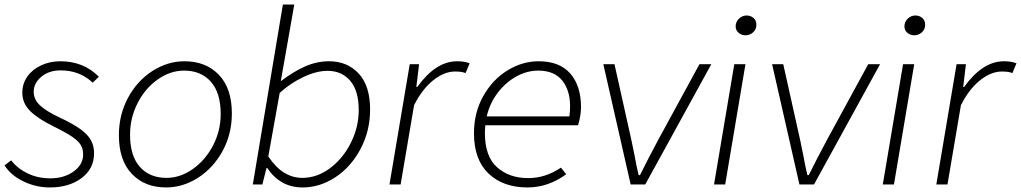

<svg xmlns="http://www.w3.org/2000/svg" viewBox="-22 -810 4483 843"><path d="M-2 -84 27 -106Q55 -70 99.5 -48.5Q144 -27 200 -27Q259 -27 301 -57Q343 -87 343 -132Q343 -156 332.5 -173.5Q322 -191 295 -209.5Q268 -228 213 -255Q144 -289 110 -323Q76 -357 76 -403Q76 -443 98.5 -474.5Q121 -506 159.5 -523.5Q198 -541 243 -541Q345 -541 412 -473L385 -447Q328 -501 244 -501Q193 -501 159.5 -473Q126 -445 126 -407Q126 -373 154 -347Q182 -321 238 -295Q298 -267 331 -243Q364 -219 377.5 -194Q391 -169 391 -137Q391 -69 336 -28Q281 13 197 13Q135 13 80 -14Q25 -41 -2 -84Z M500 -216Q500 -307 540.5 -381.5Q581 -456 647.5 -498.5Q714 -541 788 -541Q882 -541 939 -481.5Q996 -422 996 -312Q996 -221 955 -146.5Q914 -72 847.5 -29.5Q781 13 707 13Q614 13 557 -46.5Q500 -106 500 -216ZM947 -310Q947 -402 904 -451Q861 -500 786 -500Q726 -500 671 -461.5Q616 -423 582.5 -358Q549 -293 549 -218Q549 -126 592 -77.5Q635 -29 709 -29Q769 -29 824 -67.5Q879 -106 913 -170.5Q947 -235 947 -310Z M1152 -72H1148L1130 0H1088L1220 -790H1270L1230 -562L1211 -455H1213Q1267 -496 1318 -518.5Q1369 -541 1423 -541Q1503 -541 1553 -487Q1603 -433 1603 -329Q1603 -236 1561.5 -157Q1520 -78 1451.5 -32.5Q1383 13 1307 13Q1255 13 1216 -10Q1177 -33 1152 -72ZM1553 -327Q1553 -412 1515.5 -455.5Q1478 -499 1416 -499Q1368 -499 1310.5 -472Q1253 -445 1206 -402L1156 -123Q1190 -73 1227 -51Q1264 -29 1305 -29Q1370 -29 1427 -71.5Q1484 -114 1518.5 -183Q1553 -252 1553 -327Z M1777 -528H1818L1806 -428H1810Q1891 -541 1985 -541Q2018 -541 2040 -532L2022 -489Q2007 -496 1976 -496Q1928 -496 1879.5 -457Q1831 -418 1796 -348L1737 0H1688Z M2059 -225Q2059 -315 2099.5 -387.5Q2140 -460 2205.5 -500.5Q2271 -541 2343 -541Q2435 -541 2482 -487Q2529 -433 2529 -340Q2529 -303 2516 -260H2109Q2107 -240 2107 -226Q2107 -123 2160.5 -75.5Q2214 -28 2297 -28Q2373 -28 2441 -74L2464 -45Q2385 13 2294 13Q2187 13 2123 -48Q2059 -109 2059 -225ZM2478 -299Q2481 -322 2481 -344Q2481 -414 2446 -457Q2411 -500 2341 -500Q2292 -500 2245.5 -474.5Q2199 -449 2164 -403.5Q2129 -358 2115 -299Z M2627 -528H2676L2750 -196L2764 -128Q2772 -82 2782 -41H2788Q2825 -116 2868 -196L3049 -528H3101L2811 0H2747Z M3202 -528H3251L3162 0H3113ZM3208 -694Q3208 -714 3222.5 -728Q3237 -742 3256 -742Q3274 -742 3286.5 -731Q3299 -720 3299 -701Q3299 -681 3284.5 -668Q3270 -655 3251 -655Q3234 -655 3221 -666Q3208 -677 3208 -694Z M3368 -528H3417L3491 -196L3505 -128Q3513 -82 3523 -41H3529Q3566 -116 3609 -196L3790 -528H3842L3552 0H3488Z M3943 -528H3992L3903 0H3854ZM3949 -694Q3949 -714 3963.5 -728Q3978 -742 3997 -742Q4015 -742 4027.5 -731Q4040 -720 4040 -701Q4040 -681 4025.5 -668Q4011 -655 3992 -655Q3975 -655 3962 -666Q3949 -677 3949 -694Z M4178 -528H4219L4207 -428H4211Q4292 -541 4386 -541Q4419 -541 4441 -532L4423 -489Q4408 -496 4377 -496Q4329 -496 4280.5 -457Q4232 -418 4197 -348L4138 0H4089Z"/></svg>

Font: Nebula Sans Light
Style: Regular
Weight: 300
Italic angle: -9°
Designer: Paul D. Hunt for Adobe (as Source Sans)
Foundry: Nebula Entertainment & Broadcasting LLC
Version: Version 1.010